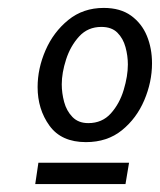

<svg xmlns="http://www.w3.org/2000/svg" viewBox="-20 -742 404 485"><path d="M364 -582Q364 -535 344.5 -489Q325 -443 288 -413Q251 -383 197 -383Q135 -383 105 -424.5Q75 -466 75 -522Q75 -569 95 -615Q115 -661 152.5 -691.5Q190 -722 242 -722Q284 -722 311 -702.5Q338 -683 351 -651.5Q364 -620 364 -582ZM303 -579Q303 -601 297 -623Q291 -645 276.5 -659.5Q262 -674 236 -674Q202 -674 180 -650Q158 -626 147 -592Q136 -558 136 -529Q136 -507 142 -484.5Q148 -462 163 -446.5Q178 -431 203 -431Q238 -431 260 -455.5Q282 -480 292.5 -515Q303 -550 303 -579ZM69 -277 77 -331H306L297 -277Z"/></svg>

Font: Rosario Light
Style: Italic
Weight: 300
Italic angle: -8.05°
Designer: Hector Gatti
Foundry: Omnibus Type
Version: Version 1.101; ttfautohint (v1.8.1.43-b0c9)